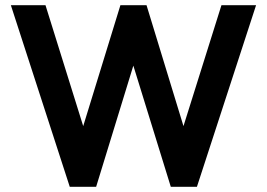

<svg xmlns="http://www.w3.org/2000/svg" viewBox="-20 -723 1032 743"><path d="M250 0 22 -703H156L302 -235L446 -703H547L690 -235L837 -703H971L742 0H641L496 -469L352 0Z"/></svg>

Font: Outfit Semi Bold
Style: Regular
Weight: 600
Designer: Rodrigo Fuenzalida
Foundry: fragTYPE
Version: Version 1.000